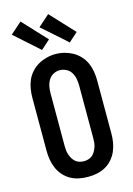

<svg xmlns="http://www.w3.org/2000/svg" viewBox="-145 -1058 789 1139"><g transform="rotate(-15 250.0 -489.0)"><path d="M250 8Q222 8 194.5 2.5Q167 -3 143 -16.5Q119 -30 100.5 -51Q82 -72 71 -97.5Q60 -123 55.5 -150Q51 -177 51 -205V-530Q51 -558 55.5 -585.5Q60 -613 71 -638Q82 -663 101 -684Q120 -705 144 -718.5Q168 -732 195 -739Q222 -746 250 -746Q278 -746 305 -739Q332 -732 356 -718.5Q380 -705 399 -684Q418 -663 429 -638Q440 -613 444.5 -585.5Q449 -558 449 -530V-205Q449 -177 444.5 -150Q440 -123 429 -97.5Q418 -72 399.5 -51Q381 -30 357 -16.5Q333 -3 305.5 2.5Q278 8 250 8ZM250 -88Q264 -88 277.5 -92Q291 -96 301.5 -105Q312 -114 319 -126Q326 -138 330.5 -151Q335 -164 336.5 -177.5Q338 -191 338 -205V-530Q338 -551 334 -571.5Q330 -592 319 -610Q308 -628 288.5 -637.5Q269 -647 249 -647Q228 -647 209.5 -636.5Q191 -626 180.5 -608.5Q170 -591 166 -570.5Q162 -550 162 -530V-205Q162 -191 163.5 -177.5Q165 -164 169.5 -151Q174 -138 181 -126Q188 -114 198.5 -105Q209 -96 222.5 -92Q236 -88 250 -88ZM350 -790 329 -810 200 -924 270 -986 406 -840ZM180 -790 30 -924 100 -986 236 -840Z"/></g></svg>

Font: Zed Mono
Style: Bold
Weight: 700
Monospace: yes
Designer: Belleve Invis
Foundry: Belleve Invis
Version: Version 1.0.0; ttfautohint (v1.8.4)